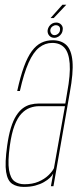

<svg xmlns="http://www.w3.org/2000/svg" viewBox="-20 -768 337 792"><path d="M78 3Q105 3 125.5 -2.5Q146 -8 161.2 -16.8Q176.5 -25.5 186 -34.8Q195.5 -44 199.5 -52.5L190 0H200.5L268 -386.5Q283 -467.5 279 -514.5Q275 -561.5 254.2 -581.8Q233.5 -602 197 -602Q171.5 -602 150.2 -591.5Q129 -581 111.2 -557Q93.5 -533 78.8 -492.8Q64 -452.5 51 -392.5H62Q78.5 -466 98 -509.5Q117.5 -553 141.8 -572Q166 -591 195.5 -591Q227.5 -591 245.8 -571Q264 -551 267.5 -506Q271 -461 257 -386L249.5 -341H141Q123 -341 106 -336.8Q89 -332.5 74.2 -321.5Q59.5 -310.5 47 -291Q34.5 -271.5 25 -240.8Q15.5 -210 9.5 -166.5Q-0.5 -95 5.2 -58.8Q11 -22.5 30.2 -9.8Q49.5 3 78 3ZM80.5 -8Q56.5 -8 39.8 -20.2Q23 -32.5 17.2 -66.8Q11.5 -101 20.5 -166.5Q27.5 -217.5 39.8 -249.8Q52 -282 68.5 -299.2Q85 -316.5 103.5 -323.2Q122 -330 141 -330H248L202.5 -74Q195.5 -60 179.2 -44.5Q163 -29 138.5 -18.5Q114 -8 80.5 -8ZM204 -612Q213 -612 220.8 -616.8Q228.5 -621.5 233.2 -628.8Q238 -636 238.5 -644Q241 -656.5 233 -665.8Q225 -675 211.5 -675Q202.5 -675 195 -670.8Q187.5 -666.5 182.8 -659.5Q178 -652.5 176.5 -644Q175 -630.5 183 -621.2Q191 -612 204 -612ZM204.5 -623Q197 -623 192 -629.2Q187 -635.5 187.5 -644Q189 -653.5 196 -658.8Q203 -664 210.5 -664Q219 -664 224 -658.8Q229 -653.5 227.5 -644Q227 -635.5 220 -629.2Q213 -623 204.5 -623ZM188.5 -693.5H201.5L253.5 -748.5H237.5Z"/></svg>

Font: Anybody Thin Condensed
Style: Italic
Weight: 100
Width: 3
Italic angle: -10°
Version: Version 1.113;gftools[0.9.25]